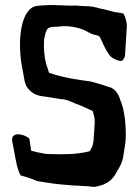

<svg xmlns="http://www.w3.org/2000/svg" viewBox="-20 -726 549 754"><path d="M28 -171C29 -166 30 -160 31 -155L35 -135C42 -98 46 -65 61 -37C85 -31 104 -24 126 -15C166 -8 206 -2 251 1C261 2 272 3 283 3L333 6C338 7 343 8 350 8C396 1 421 -16 439 -52C450 -71 462 -89 465 -118C469 -143 474 -166 474 -195C474 -247 468 -298 452 -334C446 -356 431 -380 406 -385C384 -393 360 -399 337 -406C281 -413 224 -422 177 -439H173C169 -451 165 -463 161 -476C154 -502 151 -537 153 -570C156 -580 158 -600 164 -608C166 -618 183 -621 196 -621C202 -621 208 -621 213 -622C254 -627 300 -616 326 -600C333 -595 350 -589 365 -586C368 -584 371 -583 372 -581C384 -555 393 -534 408 -512C416 -500 433 -490 455 -486C463 -488 470 -498 471 -509C473 -547 476 -584 478 -621C479 -640 472 -658 466 -671C465 -674 445 -677 442 -677C427 -678 420 -682 406 -685C396 -688 386 -690 375 -692C355 -698 338 -702 311 -702C302 -702 292 -703 282 -704H251C228 -704 192 -707 168 -706L135 -704C127 -703 120 -702 113 -700C52 -672 51 -535 68 -456C75 -425 74 -394 93 -375C109 -358 125 -350 154 -347C172 -345 192 -341 211 -338C217 -337 223 -336 228 -336C240 -335 255 -329 272 -321C297 -312 323 -300 344 -290C347 -281 349 -272 351 -264C351 -257 352 -253 352 -246C351 -221 349 -196 347 -172C346 -162 344 -154 341 -148C337 -141 335 -133 328 -131C281 -120 237 -119 173 -121C167 -121 162 -122 157 -122C135 -126 117 -130 103 -134C103 -136 101 -138 101 -142C101 -147 100 -152 99 -157L97 -172C96 -177 95 -180 95 -182C74 -201 21 -211 28 -171Z"/></svg>

Font: Vapor
Style: Regular
Weight: 400
Foundry: Cannot Into Space Fonts
Version: Version 0.179